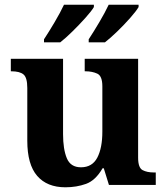

<svg xmlns="http://www.w3.org/2000/svg" viewBox="-20 -786 707 816"><path d="M258 10Q180 10 138 -38.5Q96 -87 96 -188V-412Q96 -456 80 -469.5Q64 -483 28 -483H26V-536H248V-216Q248 -152 264 -113.5Q280 -75 324 -75Q372 -75 393.5 -116Q415 -157 415 -227V-419Q415 -463 393.5 -473Q372 -483 343 -483H340V-536H567V-116Q567 -73 586 -63Q605 -53 634 -53H642V0H443L421 -71H416Q386 -19 345.5 -4.5Q305 10 258 10ZM357 -619Q378 -651 402 -691.5Q426 -732 442 -766H569V-756Q559 -739 533.5 -710Q508 -681 478.5 -652.5Q449 -624 426 -606H357ZM167 -619Q188 -651 212 -691.5Q236 -732 252 -766H379V-756Q369 -739 343 -710Q317 -681 288 -652.5Q259 -624 236 -606H167Z"/></svg>

Font: Noto Serif Bengali
Style: Bold
Weight: 700
Designer: Juan Bruce, Universal Thirst, Indian Type Foundry and the Monotype Design Team.
Foundry: Monotype Imaging Inc.
Version: Version 2.003; ttfautohint (v1.8.4.7-5d5b)